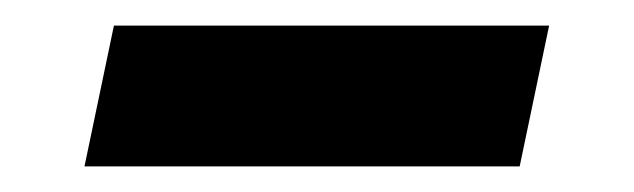

<svg xmlns="http://www.w3.org/2000/svg" viewBox="-20 -325 495 150"><path d="M69 -305H409L386 -195H46Z"/></svg>

Font: Epunda Sans
Style: Bold Italic
Weight: 700
Italic angle: -12.0243°
Designer: Simon Atzbach
Foundry: typofactur
Version: Version 2.204; ttfautohint (v1.8.4.7-5d5b)